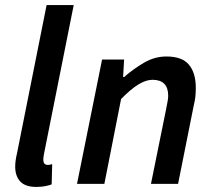

<svg xmlns="http://www.w3.org/2000/svg" viewBox="-20 -726 841 758"><path d="M123 12Q80 12 60 -9.5Q40 -31 40 -68Q40 -91 47 -120L164 -706H271L153 -115Q152 -108 151.5 -103.5Q151 -99 151 -96Q151 -75 168 -75Q173 -75 176 -75.5Q179 -76 186 -78L184 2Q173 6 158 9Q143 12 123 12Z M284 0 383 -491H470L466 -422H470Q508 -455 549.5 -479Q591 -503 637 -503Q699 -503 726 -470.5Q753 -438 753 -379Q753 -362 751.5 -346Q750 -330 745 -310L683 0H576L636 -296Q639 -313 641.5 -325Q644 -337 644 -348Q644 -411 582 -411Q557 -411 527 -393Q497 -375 458 -335L392 0Z"/></svg>

Font: Source Sans Pro SemiBold
Style: Italic
Weight: 600
Italic angle: -11°
Designer: Paul D. Hunt
Foundry: Adobe Systems Incorporated
Version: Version 1.095;hotconv 1.0.109;makeotfexe 2.5.65596